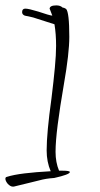

<svg xmlns="http://www.w3.org/2000/svg" viewBox="-36 -602 369 712"><path d="M11 90Q3 90 -7 80Q-16 69 -16 61Q-16 55 -11 54Q14 46 55 41Q96 36 152 33Q137 -2 137 -44Q137 -109 155 -238Q163 -303 167.5 -351.5Q172 -400 172 -432Q172 -476 166 -512L94 -535Q89 -537 79.5 -539Q70 -541 56 -544Q46 -548 46 -557Q46 -570 58 -570Q70 -570 106 -559Q147 -545 158 -544Q148 -571 148 -569Q148 -582 173 -582Q188 -582 196 -574Q201 -574 209 -569Q221 -557 221 -465Q221 -435 216 -391Q211 -347 201 -290Q186 -203 178 -140Q170 -77 170 -39Q170 0 183 31H196Q223 31 223 36Q223 45 165 58Q134 60 109 67Q96 70 72.5 76Q49 82 15 90Z"/></svg>

Font: Ole
Style: Regular
Weight: 400
Designer: Robert E. Leuschke
Foundry: Robert E. Leuschke
Version: Version 1.010; ttfautohint (v1.8.3)